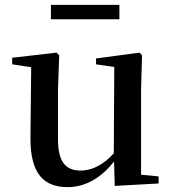

<svg xmlns="http://www.w3.org/2000/svg" viewBox="-20 -752 707 788"><path d="M189 -673H470V-732H189ZM451 11 631 1V-28L559 -35V-385L563 -525L553 -536L374 -512V-488L449 -477L447 -123C408 -79 361 -52 311 -52C252 -52 218 -84 218 -181V-385L223 -525L212 -536L30 -515V-488L108 -476L105 -187C104 -37 161 16 258 16C335 16 399 -27 448 -89Z"/></svg>

Font: Noto Serif CJK HK SemiBold
Style: Regular
Weight: 600
Designer: Ryoko NISHIZUKA 西塚涼子 (kana & ideographs); Frank Grießhammer (Latin, Greek & Cyrillic); Wenlong ZHANG 张文龙 (bopomofo); San
Foundry: Adobe
Version: Version 2.001;hotconv 1.1.0;makeotfexe 2.6.0